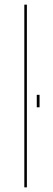

<svg xmlns="http://www.w3.org/2000/svg" viewBox="-20 -805 229 825"><path d="M84.5 0H95.5V-785H84.5ZM138 -397.5V-344H150V-397.5Z"/></svg>

Font: Anybody SemiExpanded Thin
Style: Regular
Weight: 250
Width: 6
Version: Version 1.113;gftools[0.9.25]